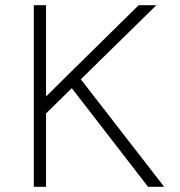

<svg xmlns="http://www.w3.org/2000/svg" viewBox="-20 -718 690 738"><path d="M110 0V-698H157V-484V-347L255 -444L513 -698H581L157 -282V0ZM549 0 236 -405 273 -436 611 0Z"/></svg>

Font: Azeret Mono Thin Thin
Style: Regular
Weight: 250
Version: Version 1.002